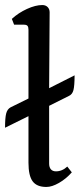

<svg xmlns="http://www.w3.org/2000/svg" viewBox="-25 -729 317 762"><path d="M88 -83V-268L-5 -222Q-5 -261 -0.5 -278.5Q4 -296 17 -303L88 -338V-611Q88 -622 84 -626.5Q80 -631 70 -631H31L22 -654Q48 -678 82 -693.5Q116 -709 143 -709Q156 -709 164 -701Q172 -693 172 -680L170 -379L271 -430Q271 -389 266.5 -371.5Q262 -354 248 -348L170 -309V-80Q170 -65 177 -57Q184 -49 197 -49Q222 -49 242 -68L260 -45Q237 -19 209 -3Q181 13 159 13Q121 13 104.5 -9.5Q88 -32 88 -83Z"/></svg>

Font: Kurale
Style: Regular
Weight: 400
Designer: Eduardo Rodriguez Tunni
Foundry: Eduardo Rodriguez Tunni
Version: Version 2.000